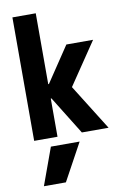

<svg xmlns="http://www.w3.org/2000/svg" viewBox="-106 -789 712 1118"><g transform="rotate(-10 250.0 -230.0)"><path d="M190 270H60L140 50H310ZM50 0V-730H188V-311H192L332 -520H490L321 -270L490 0H332L192 -226H188V0Z"/></g></svg>

Font: M PLUS 1 Code
Style: Regular
Weight: 400
Designer: Coji Morishita
Foundry: UNDERFOREST DESIGN
Version: Version 1.005